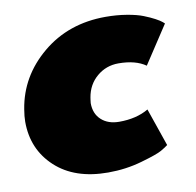

<svg xmlns="http://www.w3.org/2000/svg" viewBox="-65 -584 679 666"><g transform="rotate(-10 274.0 -250.5)"><path d="M10.8 -206.7Q10.8 -225 15 -250Q33.3 -363.3 125.4 -440Q217.5 -516.7 348.3 -516.7Q387.5 -516.7 422.5 -510.8Q457.5 -505 479.6 -496.2Q501.7 -487.5 517.9 -478.8Q534.2 -470 540.8 -464.2L547.5 -458.3L460 -325Q424.2 -350 364.2 -350Q320.8 -350 288.3 -322.5Q255.8 -295 248.3 -250Q248.3 -249.2 247.1 -241.7Q245.8 -234.2 245.8 -230.8Q245.8 -193.3 269.6 -171.7Q293.3 -150 332.5 -150Q393.3 -150 435.8 -175L481.7 -41.7Q473.3 -35 456.7 -25.4Q440 -15.8 383.3 0.4Q326.7 16.7 264.2 16.7Q146.7 16.7 78.8 -46.2Q10.8 -109.2 10.8 -206.7Z"/></g></svg>

Font: BoonTook
Style: Italic
Weight: 400
Italic angle: -9°
Designer: Sungsit Sawaiwan
Foundry: FontUni
Version: Version 3.0